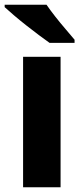

<svg xmlns="http://www.w3.org/2000/svg" viewBox="-24 -786 348 806"><path d="M230.3 0H72.9V-547.5H230.3ZM171.4 -766Q186.4 -744 207.7 -716.8Q228.9 -689.7 251.1 -664Q273.3 -638.3 289 -619.3V-606H184.1Q165.1 -619.3 139.1 -638.8Q113 -658.3 85.8 -679.8Q58.5 -701.3 34.6 -721.7Q10.7 -742 -4.4 -756V-766Z"/></svg>

Font: Noto Sans Oriya
Style: Regular
Weight: 400
Designer: Amélie Bonet and Sol Matas
Foundry: Google LLC
Version: Version 2.006